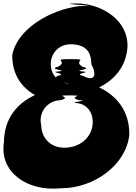

<svg xmlns="http://www.w3.org/2000/svg" viewBox="-47 -988 796 1127"><path d="M195 -252C176 -332 236 -400 310 -400C382 -421 260 -428 361 -428H363H365C465 -428 343 -421 417 -400C489 -400 348 -385 402 -383C402 -383 325 -383 397 -383C457 -383 506 -330 496 -252C486 -176 418 -121 330 -121C251 -121 197 -176 195 -252ZM364 -641C272 -641 421 -641 355 -641C255 -640 358 -631 292 -595C228 -582 361 -574 298 -569C231 -564 358 -556 292 -543C228 -507 385 -498 355 -497C291 -497 402 -497 364 -497H365C302 -497 251 -544 251 -612C251 -678 301 -728 367 -728C462 -728 489 -678 489 -612C525 -544 506 -507 440 -543C376 -556 504 -564 434 -569C374 -574 506 -582 440 -595C376 -631 479 -640 377 -641C313 -641 461 -641 367 -641ZM701 -708C711 -860 561 -968 397 -968C229 -968 577 -968 402 -968C251 -966 593 -952 417 -952C247 -931 52 -817 25 -664C24 -550 80 -475 158 -430C54 -382 -23 -293 -24 -152C-51 22 112 138 312 117C506 117 693 -20 712 -196C714 -337 637 -427 535 -475C625 -520 691 -594 701 -708Z"/></svg>

Font: PlasticEraser
Style: Regular
Weight: 400
Foundry: Cannot Into Space Fonts
Version: Version 0.43